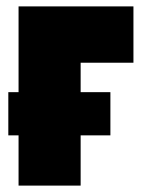

<svg xmlns="http://www.w3.org/2000/svg" viewBox="-20 -580 455 600"><path d="M6 -157V-292H325V-157ZM38 0V-560H397V-384H232V0Z"/></svg>

Font: Tektur SemiCondensed ExtraBold
Style: Regular
Weight: 800
Width: 4
Designer: Adam Jagosz
Foundry: Adam Jagosz
Version: Version 1.005;gftools[0.9.30]